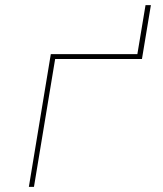

<svg xmlns="http://www.w3.org/2000/svg" viewBox="-20 -732 640 752"><path d="M93 0 179 -520H518L550 -712H571L536 -501H196L113 0Z"/></svg>

Font: Iosevka Aile Thin Oblique
Style: Regular
Weight: 100
Italic angle: -9°
Designer: Belleve Invis
Foundry: Belleve Invis
Version: Version 31.1.0; ttfautohint (v1.8.4)